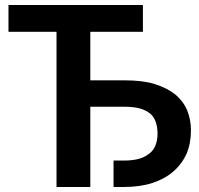

<svg xmlns="http://www.w3.org/2000/svg" viewBox="-20 -743 792 763"><path d="M338.9 -423.8H474.6Q548.3 -423.8 595.7 -408.7Q646 -392.6 677.7 -366.7Q709.5 -339.4 724.1 -303.7Q738.8 -267.1 738.8 -225.6Q738.8 -172.9 721.7 -132.8Q703.1 -91.3 669.4 -62Q636.2 -32.7 586.4 -16.1Q536.6 0 474.1 0H431.2V-105H474.1Q510.7 -105 537.1 -113.3Q559.6 -120.6 577.6 -136.2Q592.8 -149.4 599.6 -169.9Q606 -189 606 -211.9Q606 -236.8 599.6 -256.3Q593.3 -276.4 578.1 -290.5Q561 -304.7 537.6 -311.5Q511.7 -318.8 474.6 -318.8H338.9V0H204.6V-616.7H13.7V-723.1H547.9V-616.7H338.9Z"/></svg>

Font: Lato-SemiBold
Style: Bold
Weight: 500
Designer: Lukasz Dziedzic with Adam Twardoch and Botio Nikoltchev
Foundry: tyPoland Lukasz Dziedzic
Version: ""